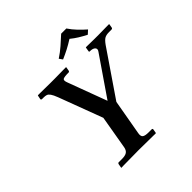

<svg xmlns="http://www.w3.org/2000/svg" viewBox="-210 -965 1126 1126"><g transform="rotate(-45 353.0 -402.0)"><path d="M510 -805Q528 -778 550.5 -754.5Q573 -731 596 -711L573 -690Q546 -704 524 -717.5Q502 -731 480 -749Q450 -730 424 -716.5Q398 -703 368 -690L353 -711Q385 -732 412.5 -756Q440 -780 467 -805ZM257 -72 293 -281 191 -553Q180 -582 171 -594.5Q162 -607 152.5 -610Q143 -613 130 -613H119Q108 -613 109 -620L114 -645L116 -646Q116 -646 132.5 -646Q149 -646 172 -645.5Q195 -645 214 -645Q233 -645 238 -645Q240 -645 256.5 -645Q273 -645 294 -645.5Q315 -646 331 -646Q347 -646 347 -646L349 -645L345 -621Q343 -613 337 -613Q300 -613 290.5 -607Q281 -601 291 -576L381 -334L547 -576Q558 -591 548 -602Q538 -613 512 -613Q506 -613 508 -620L512 -645L514 -646Q514 -646 525.5 -646Q537 -646 553 -645.5Q569 -645 583 -645Q597 -645 601 -645Q604 -645 620 -645Q636 -645 655.5 -645.5Q675 -646 689.5 -646Q704 -646 704 -646L706 -645L702 -621Q701 -613 691 -613H671Q649 -613 635.5 -605.5Q622 -598 605 -574L413 -293L374 -72Q370 -49 381 -41Q392 -33 420 -33H445Q454 -33 452 -24L448 -1L445 1Q445 1 428.5 0.5Q412 0 388.5 0Q365 0 341.5 -0.5Q318 -1 304 -1Q291 -1 267.5 -0.5Q244 0 219 0Q194 0 177 0.5Q160 1 160 1V-1L164 -24Q166 -33 172 -33H198Q227 -33 240 -42Q253 -51 257 -72Z"/></g></svg>

Font: Libertinus Serif SemiBold
Style: Italic
Weight: 600
Italic angle: -11.5°
Designer: Philipp H. Poll, Khaled Hosny
Foundry: Caleb Maclennan
Version: Version 7.051;RELEASE